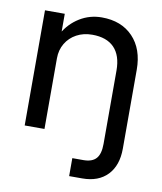

<svg xmlns="http://www.w3.org/2000/svg" viewBox="-79 -576 692 821"><g transform="rotate(10 266.5 -165.5)"><path d="M52.1 -499.8V0.2H138V-499.8ZM397.9 -299.3V19.5Q397.9 63.4 380.3 82.9Q362.8 102.5 325 102.5H276.9V180.5H333.6Q404 180.5 443.3 139.3Q482.6 98.1 482.6 25V-317.5Q482.6 -407.5 432.6 -459.8Q382.6 -512.1 297.4 -512.1Q245.2 -512.1 201.6 -485.4Q158.1 -458.6 132.3 -413.3Q106.5 -367.9 106.1 -312.1L138 -306.3Q138 -342.8 155 -371.3Q172 -399.8 201.8 -415.9Q231.7 -432.1 269.9 -432.1Q332.3 -432.1 365.1 -398.4Q397.9 -364.6 397.9 -299.3Z"/></g></svg>

Font: Overused Grotesk Light
Style: Regular
Weight: 300
Designer: RandomMaerks
Version: Version 0.005